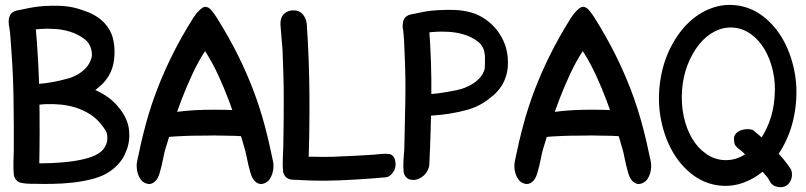

<svg xmlns="http://www.w3.org/2000/svg" viewBox="-20 -743 3328 793"><path d="M74 13Q88 14 100 8.5Q112 3 121.5 -6.5Q131 -16 136.5 -28Q142 -40 142 -51Q145 -199 142.5 -347.5Q140 -496 126 -645Q125 -651 131 -658Q137 -665 143.5 -671.5Q150 -678 154.5 -684Q159 -690 154.5 -694.5Q150 -699 134 -700Q118 -701 84 -699Q71 -698 57 -696.5Q43 -695 33 -689Q23 -683 18.5 -670Q14 -657 18 -633Q22 -609 23.5 -583.5Q25 -558 27 -534Q35 -429 36 -324Q37 -274 37 -224Q37 -174 37 -123Q36 -100 35.5 -72.5Q35 -45 37 -22Q39 -8 48.5 2Q58 12 74 13ZM117 16Q151 17 194 16.5Q237 16 281.5 11Q326 6 366.5 -5Q407 -16 435 -36Q457 -51 474 -71.5Q491 -92 500 -116Q518 -157 513 -204Q511 -228 501 -250.5Q491 -273 476 -292Q450 -327 415 -349Q380 -371 342 -383.5Q304 -396 264 -400Q224 -404 187 -401Q170 -399 154 -397.5Q138 -396 123 -392Q117 -390 109.5 -387.5Q102 -385 97 -384Q95 -384 92.5 -385Q90 -386 88 -386Q69 -384 56.5 -366.5Q44 -349 46 -330Q46 -316 53.5 -305.5Q61 -295 77 -296Q84 -296 92 -299Q100 -302 108 -304Q140 -312 172 -313Q200 -314 231.5 -311Q263 -308 293 -298.5Q323 -289 350.5 -272Q378 -255 399 -228Q408 -217 415.5 -205Q423 -193 423 -179Q425 -161 417 -143.5Q409 -126 396 -116Q375 -99 340.5 -89.5Q306 -80 268 -75.5Q230 -71 193.5 -69.5Q157 -68 132 -68H131Q117 -68 101 -76Q85 -84 77 -84Q58 -84 47 -70Q36 -56 37 -39Q38 -28 38.5 -21Q39 -14 41 -9.5Q43 -5 47 -1Q51 3 57 8Q61 11 69 12.5Q77 14 86 15Q95 16 104 16Q113 16 117 16ZM158 -624Q174 -625 205.5 -623.5Q237 -622 269.5 -612Q302 -602 328.5 -582Q355 -562 359 -527Q361 -513 358 -505Q351 -479 334 -461.5Q317 -444 297.5 -433.5Q278 -423 258.5 -418Q239 -413 226 -410Q201 -404 168.5 -399.5Q136 -395 111 -396Q108 -399 106.5 -397Q105 -395 103 -390.5Q101 -386 99.5 -382.5Q98 -379 95 -379Q75 -381 68.5 -379.5Q62 -378 64 -354Q64 -345 68 -333Q72 -321 77 -312Q82 -303 88.5 -298.5Q95 -294 100 -300Q116 -317 147 -321.5Q178 -326 214.5 -327.5Q251 -329 288.5 -334Q326 -339 354 -358Q378 -373 397.5 -391Q417 -409 430.5 -432.5Q444 -456 449.5 -485.5Q455 -515 452 -553Q448 -593 432 -620Q416 -647 393.5 -664.5Q371 -682 344.5 -692.5Q318 -703 292 -710Q259 -718 227 -719Q195 -720 160 -718Q145 -717 134.5 -715.5Q124 -714 114.5 -712.5Q105 -711 95.5 -709Q86 -707 72 -704Q60 -702 49 -699.5Q38 -697 30.5 -691Q23 -685 19 -674.5Q15 -664 16 -646Q17 -629 25 -613.5Q33 -598 46 -597Q54 -596 63.5 -602Q73 -608 81 -610Q92 -614 101 -616.5Q110 -619 118.5 -620.5Q127 -622 136.5 -622.5Q146 -623 158 -624Z M1025 -214Q1026 -229 1023 -242Q1020 -255 1014.5 -264.5Q1009 -274 1002.5 -280Q996 -286 990 -286Q909 -291 827 -289.5Q745 -288 664 -274Q654 -272 645 -265.5Q636 -259 635 -232Q633 -204 634.5 -190.5Q636 -177 649 -176Q662 -175 675.5 -177Q689 -179 713 -180Q748 -182 777 -182.5Q806 -183 835 -183Q863 -184 890.5 -183Q918 -182 947 -182Q959 -181 979.5 -180.5Q1000 -180 1012 -182Q1020 -184 1022.5 -190.5Q1025 -197 1025 -214ZM582 14Q596 20 609 14Q622 8 630 -6Q636 -16 640 -30.5Q644 -45 648 -61Q652 -77 655 -93.5Q658 -110 662 -124Q676 -171 693 -225.5Q710 -280 731 -334.5Q752 -389 776 -440Q800 -491 827 -532Q829 -529 830.5 -526Q832 -523 834 -521Q860 -479 883 -429Q906 -379 925.5 -327Q945 -275 962 -223Q979 -171 992 -124Q996 -110 999 -93.5Q1002 -77 1006 -61Q1010 -45 1014 -30.5Q1018 -16 1024 -6Q1032 8 1045 14Q1058 20 1072 14Q1085 9 1093 -2Q1101 -13 1105 -26.5Q1109 -40 1109.5 -54Q1110 -68 1107 -80Q1091 -159 1071.5 -231Q1052 -303 1025 -373.5Q998 -444 962 -516.5Q926 -589 876 -669Q868 -682 855 -698.5Q842 -715 827 -715Q822 -715 815 -710Q808 -705 801 -698Q794 -691 788 -683Q782 -675 778 -669Q728 -589 692 -516.5Q656 -444 629 -373.5Q602 -303 582.5 -231Q563 -159 547 -80Q544 -68 544.5 -54Q545 -40 549 -26.5Q553 -13 561 -2Q569 9 582 14Z M1185 -1Q1225 2 1240.5 -3Q1256 -8 1259 -18Q1262 -28 1258 -40.5Q1254 -53 1254 -63Q1259 -209 1258 -353.5Q1257 -498 1247 -644Q1245 -668 1229.5 -685Q1214 -702 1188 -700Q1180 -700 1170.5 -696.5Q1161 -693 1153 -685.5Q1145 -678 1141 -665Q1137 -652 1139 -632Q1141 -609 1143 -584Q1145 -559 1147 -536Q1149 -484 1150.5 -433Q1152 -382 1152 -331Q1152 -281 1151.5 -232.5Q1151 -184 1150 -134Q1149 -111 1148 -84Q1147 -57 1149 -36Q1151 -22 1160 -12.5Q1169 -3 1185 -1ZM1613 -75Q1611 -90 1603.5 -98Q1596 -106 1587 -107Q1572 -109 1554 -107Q1536 -105 1521 -104Q1487 -102 1454 -100Q1421 -98 1388 -97Q1353 -95 1319 -95Q1285 -95 1250 -96Q1234 -97 1217 -99.5Q1200 -102 1185 -100Q1170 -99 1158 -88Q1146 -77 1150 -52Q1153 -29 1162 -15.5Q1171 -2 1182 -2Q1278 6 1378.5 2Q1479 -2 1576 -11Q1590 -13 1603.5 -31.5Q1617 -50 1613 -75Z M1683 0Q1697 1 1709.5 -4.5Q1722 -10 1731.5 -19Q1741 -28 1746.5 -39.5Q1752 -51 1753 -61Q1760 -204 1761.5 -346Q1763 -488 1752 -631Q1752 -637 1758 -643.5Q1764 -650 1771 -656.5Q1778 -663 1782.5 -669Q1787 -675 1782.5 -679Q1778 -683 1762 -684.5Q1746 -686 1712 -684Q1699 -683 1685 -681.5Q1671 -680 1661 -674Q1651 -668 1646 -655Q1641 -642 1645 -619Q1648 -596 1649 -572Q1650 -548 1651 -525Q1656 -425 1654 -324Q1653 -276 1652 -227.5Q1651 -179 1650 -130Q1648 -108 1646.5 -81.5Q1645 -55 1647 -34Q1649 -20 1658 -10.5Q1667 -1 1683 0ZM1785 -612Q1801 -613 1832.5 -611.5Q1864 -610 1896 -600.5Q1928 -591 1953.5 -571.5Q1979 -552 1982 -518Q1983 -515 1983 -506.5Q1983 -498 1983 -488Q1983 -478 1982.5 -469Q1982 -460 1982 -458Q1974 -433 1957 -416.5Q1940 -400 1919.5 -389.5Q1899 -379 1879.5 -374Q1860 -369 1847 -367Q1822 -362 1789.5 -357.5Q1757 -353 1731 -354Q1726 -360 1723 -367.5Q1720 -375 1715 -376Q1695 -378 1688 -376.5Q1681 -375 1683 -352Q1683 -343 1685.5 -327.5Q1688 -312 1692.5 -297Q1697 -282 1703.5 -271.5Q1710 -261 1718 -262Q1737 -264 1768.5 -266Q1800 -268 1836 -273.5Q1872 -279 1908.5 -289Q1945 -299 1974 -317Q1998 -332 2018 -349.5Q2038 -367 2052 -389Q2066 -411 2073 -439.5Q2080 -468 2077 -505Q2074 -543 2059 -575Q2044 -607 2022 -631Q2000 -655 1973 -671Q1946 -687 1920 -693Q1888 -701 1856 -702Q1824 -703 1789 -701Q1774 -700 1763.5 -699Q1753 -698 1743.5 -696.5Q1734 -695 1724 -693Q1714 -691 1700 -688Q1688 -686 1677 -683.5Q1666 -681 1658.5 -675.5Q1651 -670 1647 -660Q1643 -650 1643 -632Q1644 -617 1651 -601.5Q1658 -586 1671 -585Q1679 -584 1689 -590Q1699 -596 1707 -598Q1718 -602 1727 -604.5Q1736 -607 1745 -608.5Q1754 -610 1763.5 -610.5Q1773 -611 1785 -612Z M2585 -214Q2586 -229 2583 -242Q2580 -255 2574.5 -264.5Q2569 -274 2562.5 -280Q2556 -286 2550 -286Q2469 -291 2387 -289.5Q2305 -288 2224 -274Q2214 -272 2205 -265.5Q2196 -259 2195 -232Q2193 -204 2194.5 -190.5Q2196 -177 2209 -176Q2222 -175 2235.5 -177Q2249 -179 2273 -180Q2308 -182 2337 -182.5Q2366 -183 2395 -183Q2423 -184 2450.5 -183Q2478 -182 2507 -182Q2519 -181 2539.5 -180.5Q2560 -180 2572 -182Q2580 -184 2582.5 -190.5Q2585 -197 2585 -214ZM2142 14Q2156 20 2169 14Q2182 8 2190 -6Q2196 -16 2200 -30.5Q2204 -45 2208 -61Q2212 -77 2215 -93.5Q2218 -110 2222 -124Q2236 -171 2253 -225.5Q2270 -280 2291 -334.5Q2312 -389 2336 -440Q2360 -491 2387 -532Q2389 -529 2390.5 -526Q2392 -523 2394 -521Q2420 -479 2443 -429Q2466 -379 2485.5 -327Q2505 -275 2522 -223Q2539 -171 2552 -124Q2556 -110 2559 -93.5Q2562 -77 2566 -61Q2570 -45 2574 -30.5Q2578 -16 2584 -6Q2592 8 2605 14Q2618 20 2632 14Q2645 9 2653 -2Q2661 -13 2665 -26.5Q2669 -40 2669.5 -54Q2670 -68 2667 -80Q2651 -159 2631.5 -231Q2612 -303 2585 -373.5Q2558 -444 2522 -516.5Q2486 -589 2436 -669Q2428 -682 2415 -698.5Q2402 -715 2387 -715Q2382 -715 2375 -710Q2368 -705 2361 -698Q2354 -691 2348 -683Q2342 -675 2338 -669Q2288 -589 2252 -516.5Q2216 -444 2189 -373.5Q2162 -303 2142.5 -231Q2123 -159 2107 -80Q2104 -68 2104.5 -54Q2105 -40 2109 -26.5Q2113 -13 2121 -2Q2129 9 2142 14Z M2705 -394Q2696 -318 2710.5 -246.5Q2725 -175 2757 -118.5Q2789 -62 2836.5 -24.5Q2884 13 2942 22Q3000 31 3054.5 10Q3109 -11 3153 -55Q3197 -99 3227 -163Q3257 -227 3266 -304Q3275 -381 3260.5 -452Q3246 -523 3214 -579.5Q3182 -636 3134.5 -673.5Q3087 -711 3029 -720Q2971 -729 2916.5 -708.5Q2862 -688 2818 -643.5Q2774 -599 2744 -535Q2714 -471 2705 -394ZM2797 -370Q2801 -427 2820 -475.5Q2839 -524 2867.5 -559.5Q2896 -595 2932.5 -613.5Q2969 -632 3009 -629Q3048 -626 3081.5 -602Q3115 -578 3138 -539Q3161 -500 3172.5 -449Q3184 -398 3179 -341Q3175 -284 3156 -235.5Q3137 -187 3108.5 -151.5Q3080 -116 3043.5 -97.5Q3007 -79 2967 -82Q2928 -85 2894.5 -109Q2861 -133 2838 -172Q2815 -211 2804 -262Q2793 -313 2797 -370ZM3020 -192Q3010 -181 3011.5 -165Q3013 -149 3016 -144Q3021 -137 3028.5 -130.5Q3036 -124 3043 -119Q3057 -106 3070.5 -93.5Q3084 -81 3098 -68Q3112 -54 3124.5 -39.5Q3137 -25 3150 -10Q3155 -3 3159.5 6Q3164 15 3171 20Q3174 23 3181.5 26Q3189 29 3198 30Q3207 31 3217 28.5Q3227 26 3236 17Q3244 8 3247.5 -1.5Q3251 -11 3251 -20Q3251 -29 3249.5 -35.5Q3248 -42 3246 -45Q3216 -90 3175.5 -129.5Q3135 -169 3092 -204Q3089 -207 3081 -208.5Q3073 -210 3062.5 -209.5Q3052 -209 3040.5 -205Q3029 -201 3020 -192Z"/></svg>

Font: Balpaq
Style: Regular
Weight: 400
Designer: Abay Emes
Version: Version 1.000